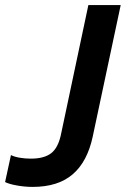

<svg xmlns="http://www.w3.org/2000/svg" viewBox="-50 -719 494 754"><path d="M-30 -4 -7 -110Q7 -103 28 -99.5Q49 -96 71 -96Q123 -96 150.5 -117Q178 -138 189 -189L297 -699H424L314 -182Q293 -84 235.5 -34.5Q178 15 78 15Q48 15 17 9.5Q-14 4 -30 -4Z"/></svg>

Font: Prompt Medium
Style: Italic
Weight: 500
Italic angle: -12°
Designer: Katatrad Team
Foundry: CadsonDemak
Version: Version 1.001